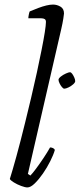

<svg xmlns="http://www.w3.org/2000/svg" viewBox="-20 -820 349 840"><path d="M100 0Q90 0 72.5 -6.5Q55 -13 40.5 -22Q26 -31 23 -37Q28 -54 35.5 -78.5Q43 -103 51.5 -135Q60 -167 70 -204.5Q80 -242 90 -284Q103 -337 116.5 -393.5Q130 -450 141.5 -503.5Q153 -557 162 -602Q171 -647 176 -679Q181 -711 181 -724Q181 -733 175.5 -736.5Q170 -740 160 -740H104Q104 -746 106 -756Q108 -766 110 -770Q129 -778 147.5 -785Q166 -792 182.5 -796Q199 -800 212 -800Q229 -800 244.5 -791Q260 -782 260 -761Q260 -758 257 -738.5Q254 -719 248 -693L102 -59L113 -52Q122 -61 138 -82.5Q154 -104 171 -129.5Q188 -155 199 -175Q206 -175 212 -172Q218 -169 220 -164Q214 -143 200 -115Q186 -87 168 -61Q150 -35 132 -17.5Q114 0 100 0ZM261 -432Q257 -432 251 -439Q245 -446 240.5 -455.5Q236 -465 236 -471Q236 -477 246 -485Q256 -493 268.5 -498.5Q281 -504 286 -504Q291 -504 296 -497Q301 -490 305 -481Q309 -472 309 -465Q309 -459 300 -451Q291 -443 279.5 -437.5Q268 -432 261 -432Z"/></svg>

Font: Texturina 12pt Thin
Style: Italic
Weight: 250
Italic angle: -11°
Designer: Guillermo Torres Carreño
Foundry: Omnibus-Type
Version: Version 1.002